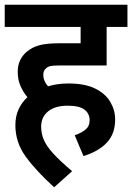

<svg xmlns="http://www.w3.org/2000/svg" viewBox="-20 -642 559 812"><path d="M296 -70Q323 -79 341 -93.5Q359 -108 359 -133Q359 -162 337 -178.5Q315 -195 266 -195Q213 -195 183.5 -171Q154 -147 154 -106Q154 -78 165 -51.5Q176 -25 204.5 6.5Q233 38 285 82L209 150Q132 80 88.5 20Q45 -40 45 -113Q45 -150 58.5 -179.5Q72 -209 96 -231Q79 -251 67 -277.5Q55 -304 55 -338Q55 -367 65.5 -388Q76 -409 93 -423Q115 -442 146 -450.5Q177 -459 231 -459H321V-528H0V-622H519V-528H431V-365H229Q204 -365 193 -362.5Q182 -360 175 -353Q163 -344 163 -325Q163 -300 183 -277Q223 -289 269 -289Q339 -289 382.5 -267.5Q426 -246 446.5 -211Q467 -176 467 -137Q467 -77 432.5 -39.5Q398 -2 333 18Z"/></svg>

Font: Noto Sans SemiCondensed SemiBold
Style: Regular
Weight: 600
Width: 4
Designer: Monotype Design Team
Foundry: Monotype Imaging Inc.
Version: Version 2.013; ttfautohint (v1.8.4.7-5d5b)